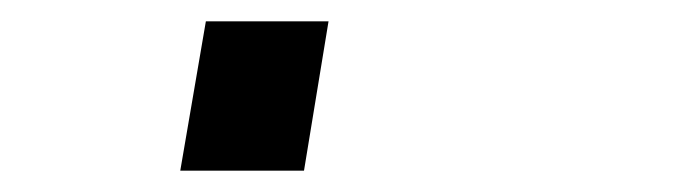

<svg xmlns="http://www.w3.org/2000/svg" viewBox="-20 60 640 180"><path d="M149 220 173 80H288L265 220Z"/></svg>

Font: Iosevka Slab Heavy Extended
Style: Italic
Weight: 900
Width: 7
Italic angle: -9°
Monospace: yes
Designer: Belleve Invis
Foundry: Belleve Invis
Version: Version 11.1.0; ttfautohint (v1.8.3)